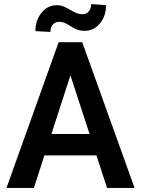

<svg xmlns="http://www.w3.org/2000/svg" viewBox="-20 -917 688 937"><path d="M266.6 -810.5Q250 -810.5 238 -797.4Q226.1 -784.2 226.1 -761.2L152.8 -765.1Q152.8 -817.4 182.4 -854.5Q211.9 -891.6 257.3 -891.6Q276.4 -891.6 292 -884.8Q307.6 -877.9 322.3 -869.1Q336.4 -860.8 351.3 -854.2Q366.2 -847.7 383.8 -847.7Q400.9 -847.7 412.8 -861.1Q424.8 -874.5 424.8 -897L497.6 -892.1Q497.6 -838.9 467.8 -802.7Q438 -766.6 393.1 -766.6Q369.1 -766.6 353 -773.9Q336.9 -781.2 323.2 -790Q311 -798.3 297.6 -804.4Q284.2 -810.5 266.6 -810.5ZM502.4 0 450.7 -158.7H196.8L145.5 0H11.7L266.1 -710.9H381.3L636.7 0ZM231 -263.2H417L323.7 -549.3Z"/></svg>

Font: Robert Sans
Style: Bold
Weight: 700
Designer: Christian Robertson (extended by Adam Twardoch)
Foundry: Google
Version: Version 12.135;April 2, 2019;FontCreator 11.5.0.2425 64-bit;